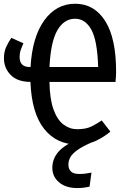

<svg xmlns="http://www.w3.org/2000/svg" viewBox="-21 -739 656 999"><path d="M-0.5 -435.9Q-0.5 -469.7 11.5 -495.4Q23.6 -521 37.9 -542.1L101 -513.8Q92.8 -495.9 86.9 -479Q81 -462.1 81 -443.1Q81 -390.3 133.3 -390.3H137.9Q146.7 -545.6 209 -632.6Q271.3 -719.5 370.3 -719.5Q469.2 -719.5 526.2 -630Q583.1 -540.5 583.1 -366.2Q583.1 -355.9 582.3 -341.3Q581.5 -326.7 580 -312.8H236.4Q237.9 -223.6 257.4 -169.5Q276.9 -115.4 309.2 -91Q341.5 -66.7 381 -66.7Q426.2 -66.7 454.9 -81Q483.6 -95.4 508.2 -112.3L553.3 -54.4Q523.6 -28.7 481.5 -7.9Q439.5 12.8 380.5 12.8Q273.3 12.8 208.5 -68.7Q143.6 -150.3 137.4 -312.8Q69.2 -313.3 34.4 -349.2Q-0.5 -385.1 -0.5 -435.9ZM369.7 -641.5Q312.8 -641.5 277.9 -582.3Q243.1 -523.1 236.4 -390.3H489.7Q485.6 -528.2 454.1 -584.9Q422.6 -641.5 369.7 -641.5ZM446.2 -34.9 460.5 0Q408.7 22.1 381.5 41.8Q354.4 61.5 344.6 79.7Q334.9 97.9 334.9 116.9Q334.9 140 347.9 153.1Q361 166.2 392.3 166.2Q408.7 166.2 422.6 164.4Q436.4 162.6 454.9 159L445.1 231.8Q430.3 235.4 415.4 237.4Q400.5 239.5 381 239.5Q321.5 239.5 286.4 209.7Q251.3 180 251.3 134.4Q251.3 75.9 299.2 34.9Q347.2 -6.2 446.2 -34.9Z"/></svg>

Font: Fira Code Retina
Style: Regular
Weight: 450
Monospace: yes
Designer: Carrois Corporate, Edenspiekermann AG, Nikita Prokopov
Foundry: Carrois Corporate, Edenspiekermann AG, Nikita Prokopov
Version: Version 6.002